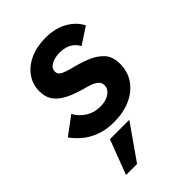

<svg xmlns="http://www.w3.org/2000/svg" viewBox="-217 -593 910 910"><g transform="rotate(-45 238.5 -138.0)"><path d="M211 10Q155 10 114 -7Q73 -24 46.5 -48Q20 -72 5 -94L95 -161Q113 -128 145 -108Q177 -88 216 -88Q243 -88 262 -95.5Q281 -103 292 -116Q303 -129 303 -146Q303 -162 292.5 -172.5Q282 -183 263 -190.5Q244 -198 219 -204Q194 -211 167.5 -221Q141 -231 117.5 -246Q94 -261 79 -284.5Q64 -308 64 -344Q64 -390 89.5 -426Q115 -462 160 -482.5Q205 -503 264 -503Q326 -503 372 -478Q418 -453 441 -409L357 -354Q342 -382 317 -394Q292 -406 261 -406Q230 -406 206 -393.5Q182 -381 182 -357Q182 -340 199.5 -330.5Q217 -321 257 -311Q298 -301 336.5 -285.5Q375 -270 401 -242.5Q427 -215 427 -165Q427 -113 399.5 -73.5Q372 -34 324 -12Q276 10 211 10ZM74 227 140 53H270L148 227Z"/></g></svg>

Font: Hanken Grotesk
Style: Bold Italic
Weight: 700
Italic angle: -8°
Designer: Alfredo Marco Pradil
Foundry: Hanken Design Co.
Version: Version 3.013